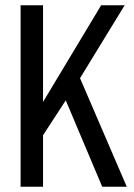

<svg xmlns="http://www.w3.org/2000/svg" viewBox="-20 -707 507 727"><path d="M58 0V-687H143V-321L363 -687H452L283 -411L460 0H367L229 -327L143 -195V0Z"/></svg>

Font: Archivo ExtraCondensed
Style: Regular
Weight: 400
Width: 2
Designer: Hector Gatti
Foundry: Omnibus-Type
Version: Version 2.001